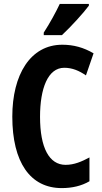

<svg xmlns="http://www.w3.org/2000/svg" viewBox="-20 -953 523 983"><path d="M435 -924V-933H286C265 -889 238 -839 204 -786V-773H297C343 -816 408 -887 435 -924ZM309 -606C350 -606 385 -591 420 -567L459 -680C408 -710 356 -724 299 -724C135 -724 43 -570 43 -356C43 -122 135 10 296 10C349 10 397 -1 438 -25V-147C399 -126 360 -109 316 -109C232 -109 185 -196 185 -355C185 -500 225 -606 309 -606Z"/></svg>

Font: Noto Sans Lao Looped ExtraCondensed
Style: Bold
Weight: 700
Width: 2
Designer: Mark Frömberg, Ben Mitchell
Foundry: The Fontpad Ltd
Version: Version 1.002